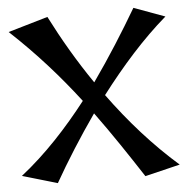

<svg xmlns="http://www.w3.org/2000/svg" viewBox="-53 -780 835 857"><g transform="rotate(-5 364.5 -351.5)"><path d="M576 -728C516 -626 448 -518 373 -412C304 -512 243 -617 190 -721L12 -669C128 -561 227 -449 315 -334C227 -221 128 -113 15 -24L172 22C226 -73 290 -174 360 -274C434 -173 500 -73 564 25L721 -13C609 -111 507 -226 416 -351C509 -473 610 -587 715 -677Z"/></g></svg>

Font: Original Surfer
Style: Regular
Weight: 400
Designer: Astigmatic (AOETI)
Foundry: Astigmatic (AOETI)
Version: Version 1.001